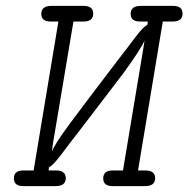

<svg xmlns="http://www.w3.org/2000/svg" viewBox="-20 -631 639 651"><path d="M27 -26Q27 -53 59 -53H94L178 -558H152Q120 -558 120 -584Q120 -611 154 -611H264Q296 -611 296 -585Q296 -558 263 -558H229L159 -141L156 -117Q166 -143 214 -208Q262 -273 381 -429Q394 -445 407 -462.5Q420 -480 427 -489Q434 -498 441.5 -508Q449 -518 453 -522.5Q457 -527 461 -531.5Q465 -536 468 -538.5Q471 -541 473.5 -543Q476 -545 480 -547L481 -558H455Q423 -558 423 -584Q423 -611 457 -611H567Q599 -611 599 -585Q599 -558 566 -558H532L448 -53H473Q506 -53 506 -27Q506 0 472 0H362Q330 0 330 -26Q330 -53 362 -53H397L467 -473L470 -494Q461 -469 397 -381L245 -182Q232 -166 219 -148.5Q206 -131 199 -122Q192 -113 184.5 -103Q177 -93 173 -88.5Q169 -84 165 -79.5Q161 -75 158 -72.5Q155 -70 152.5 -68Q150 -66 146 -64L145 -53H170Q203 -53 203 -27Q203 0 169 0H59Q27 0 27 -26Z"/></svg>

Font: CMU Typewriter Text
Style: LightOblique
Weight: 200
Italic angle: -9.46001°
Version: Version 0.7.0